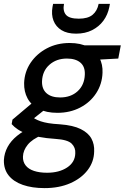

<svg xmlns="http://www.w3.org/2000/svg" viewBox="-50 -735 641 987"><path d="M179 232Q115 232 67.5 215.5Q20 199 -5.5 167Q-31 135 -30 88Q-28 52 -11 20.5Q6 -11 38 -37Q70 -63 117 -84L165 -40Q116 -20 92.5 9Q69 38 68 70Q67 96 81.5 115Q96 134 124.5 143.5Q153 153 192 153Q254 153 295 126Q336 99 337 53Q339 24 318.5 3.5Q298 -17 235 -21Q188 -24 151.5 -31Q115 -38 88 -47.5Q61 -57 42 -69.5Q23 -82 10 -97L14 -120L128 -216L201 -188L78 -90L106 -139Q118 -131 130.5 -124Q143 -117 159 -111.5Q175 -106 198.5 -102Q222 -98 258 -96Q326 -91 365 -71.5Q404 -52 420 -22.5Q436 7 434 44Q433 97 400.5 139.5Q368 182 311 207Q254 232 179 232ZM245 -155Q188 -155 149 -175Q110 -195 91.5 -229.5Q73 -264 74 -308Q76 -366 107.5 -412.5Q139 -459 191 -486.5Q243 -514 308 -514Q365 -514 403.5 -493.5Q442 -473 460.5 -438.5Q479 -404 477 -361Q475 -303 444.5 -256Q414 -209 362 -182Q310 -155 245 -155ZM259 -234Q314 -234 349 -266Q384 -298 386 -351Q388 -392 363.5 -413Q339 -434 294 -434Q240 -434 204 -402Q168 -370 166 -317Q165 -277 189.5 -255.5Q214 -234 259 -234ZM375 -424 364 -502H571L558 -434ZM341 -562Q295 -562 266 -580Q237 -598 225 -629Q213 -660 220 -700L223 -715H279Q272 -679 289 -659Q306 -639 355 -639Q402 -639 426 -659Q450 -679 457 -715H515L512 -699Q504 -659 481.5 -628.5Q459 -598 423.5 -580Q388 -562 341 -562Z"/></svg>

Font: DM Sans 16pt Medium
Style: Italic
Weight: 500
Italic angle: -10°
Version: Version 4.004;gftools[0.9.30]